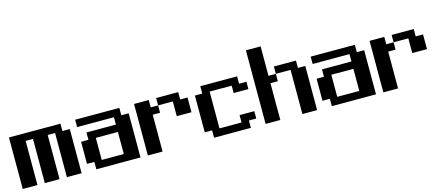

<svg xmlns="http://www.w3.org/2000/svg" viewBox="-45 -1100 3651 1575"><g transform="rotate(-15 1781.0 -312.5)"><path d="M0 -437.5H437.5V-375H500V0H375V-375H312.5V0H187.5V-375H125V0H0Z M562.5 -437.5H937.5V-375H1000V0H625V-62.5H562.5V-250H625V-312.5H875V-375H562.5ZM687.5 -250V-62.5H875V-250Z M1062.5 -437.5H1187.5V-375H1250V-437.5H1437.5V-375H1500V-250H1375V-375H1250V-312.5H1187.5V0H1062.5Z M1562.5 -375H1625V-437.5H1937.5V-375H2000V-312.5H1875V-375H1687.5V-62.5H1875V-125H2000V-62.5H1937.5V0H1625V-62.5H1562.5Z M2062.5 -625H2187.5V-375H2250V-437.5H2437.5V-375H2500V0H2375V-375H2250V-312.5H2187.5V0H2062.5Z M2562.5 -437.5H2937.5V-375H3000V0H2625V-62.5H2562.5V-250H2625V-312.5H2875V-375H2562.5ZM2687.5 -250V-62.5H2875V-250Z M3062.5 -437.5H3187.5V-375H3250V-437.5H3437.5V-375H3500V-250H3375V-375H3250V-312.5H3187.5V0H3062.5Z"/></g></svg>

Font: NeoDunggeunmo Pro
Style: Regular
Weight: 400
Version: Version 1.020